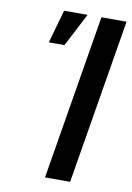

<svg xmlns="http://www.w3.org/2000/svg" viewBox="-83 -781 574 834"><g transform="rotate(10 203.5 -364.0)"><path d="M406.7 -727.5 286.1 0H175.3L295.9 -727.5ZM89.8 -580.6 131.3 -727.5H234.9L158.7 -580.6Z"/></g></svg>

Font: Inter 20pt Medium
Style: Italic
Weight: 500
Italic angle: -9.3988°
Version: Version 4.001;git-66647c0bb